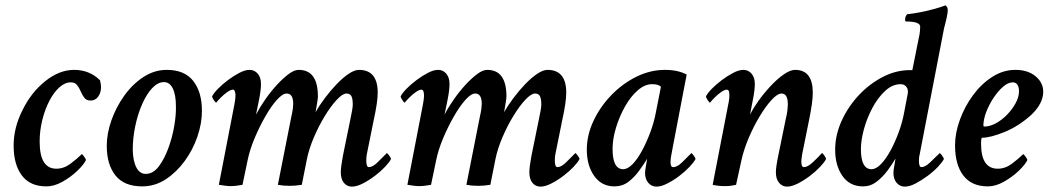

<svg xmlns="http://www.w3.org/2000/svg" viewBox="-20 -694 3937 721"><path d="M154.3 5.9Q92.8 5.9 62 -35.2Q31.2 -76.2 31.2 -147.5Q31.2 -214.8 64.5 -280.3Q96.7 -346.7 149.9 -389.2Q203.1 -431.6 257.8 -431.6Q316.4 -431.6 355.5 -392.6Q359.4 -377.9 359.4 -367.2Q359.4 -345.7 348.6 -331.1Q337.9 -316.4 320.3 -316.4Q304.7 -316.4 296.9 -326.7Q289.1 -336.9 283.2 -350.6Q277.3 -364.3 269.5 -374.5Q261.7 -384.8 246.1 -384.8Q223.6 -384.8 202.6 -365.7Q181.6 -346.7 165 -314.5Q148.4 -282.2 138.7 -242.7Q128.9 -203.1 128.9 -162.1Q128.9 -60.5 191.4 -60.5Q219.7 -60.5 244.6 -79.1Q269.5 -97.7 287.1 -115.2Q289.1 -115.2 295.9 -106Q302.7 -96.7 302.7 -92.8Q294.9 -76.2 270.5 -52.7Q246.1 -29.3 214.8 -11.7Q183.6 5.9 154.3 5.9Z M513.7 5.9Q446.3 5.9 413.6 -35.2Q380.9 -76.2 380.9 -146.5Q380.9 -192.4 398.4 -242.2Q416 -292 446.8 -335Q477.5 -377.9 518.6 -404.8Q559.6 -431.6 606.4 -431.6Q672.9 -431.6 705.6 -390.1Q738.3 -348.6 738.3 -277.3Q738.3 -230.5 721.2 -180.7Q704.1 -130.9 673.3 -88.9Q642.6 -46.9 602.1 -20.5Q561.5 5.9 513.7 5.9ZM527.3 -41Q554.7 -41 575.7 -68.4Q596.7 -95.7 611.8 -136.7Q627 -177.7 634.3 -220.7Q641.6 -263.7 640.6 -294.9Q640.6 -337.9 628.9 -361.8Q617.2 -385.7 595.7 -385.7Q573.2 -385.7 552.2 -363.8Q531.2 -341.8 514.6 -304.7Q498 -267.6 488.3 -222.2Q478.5 -176.8 478.5 -130.9Q479.5 -88.9 492.2 -64.9Q504.9 -41 527.3 -41Z M1301.8 6.8Q1283.2 6.8 1271.5 -7.3Q1259.8 -21.5 1259.8 -46.9Q1259.8 -56.6 1261.7 -71.8Q1263.7 -86.9 1267.6 -108.4L1295.9 -247.1Q1304.7 -287.1 1304.7 -301.8Q1304.7 -322.3 1299.8 -332.5Q1294.9 -342.8 1281.2 -342.8Q1266.6 -342.8 1244.6 -319.3Q1222.7 -295.9 1199.7 -258.3Q1176.8 -220.7 1158.7 -178.2Q1140.6 -135.7 1132.8 -97.7L1113.3 0Q1100.6 2 1089.4 2.9Q1078.1 3.9 1068.4 3.9Q1055.7 3.9 1044.9 2.9Q1034.2 2 1023.4 0L1074.2 -256.8Q1078.1 -273.4 1079.6 -285.2Q1081.1 -296.9 1081.1 -303.7Q1081.1 -342.8 1056.6 -342.8Q1041 -342.8 1019.5 -318.8Q998 -294.9 976.1 -256.3Q954.1 -217.8 936 -174.8Q918 -131.8 910.2 -93.8L890.6 0Q879.9 2 868.7 3.4Q857.4 4.9 846.7 4.9Q836.9 4.9 825.7 3.4Q814.5 2 801.8 0L860.4 -302.7Q862.3 -313.5 863.3 -321.3Q864.3 -329.1 864.3 -334Q864.3 -357.4 854.5 -357.4Q846.7 -357.4 834 -348.6Q821.3 -339.8 809.6 -328.1Q797.9 -316.4 792 -308.6Q789.1 -308.6 782.7 -318.4Q776.4 -328.1 776.4 -332Q782.2 -343.8 798.3 -360.4Q814.5 -377 835.9 -393.1Q857.4 -409.2 878.9 -420.4Q900.4 -431.6 917 -431.6Q935.5 -431.6 947.8 -417.5Q960 -403.3 960 -378.9Q960 -369.1 958.5 -355Q957 -340.8 953.1 -321.3L941.4 -263.7Q956.1 -292 976.6 -321.3Q997.1 -350.6 1020 -375.5Q1043 -400.4 1064 -416Q1085 -431.6 1101.6 -431.6Q1173.8 -431.6 1173.8 -332Q1173.8 -321.3 1165 -272.5Q1179.7 -298.8 1200.7 -326.7Q1221.7 -354.5 1244.6 -378.4Q1267.6 -402.3 1289.6 -417Q1311.5 -431.6 1328.1 -431.6Q1398.4 -431.6 1398.4 -345.7Q1398.4 -328.1 1394.5 -301.8Q1390.6 -275.4 1382.8 -240.2L1357.4 -114.3Q1356.4 -110.4 1356 -104.5Q1355.5 -98.6 1355.5 -90.8Q1355.5 -66.4 1365.2 -66.4Q1379.9 -66.4 1398.4 -85Q1417 -103.5 1432.6 -119.1Q1434.6 -119.1 1441.4 -109.9Q1448.2 -100.6 1448.2 -96.7Q1442.4 -85 1425.8 -67.4Q1409.2 -49.8 1387.2 -33.2Q1365.2 -16.6 1342.3 -4.9Q1319.3 6.8 1301.8 6.8Z M2009.8 6.8Q1991.2 6.8 1979.5 -7.3Q1967.8 -21.5 1967.8 -46.9Q1967.8 -56.6 1969.7 -71.8Q1971.7 -86.9 1975.6 -108.4L2003.9 -247.1Q2012.7 -287.1 2012.7 -301.8Q2012.7 -322.3 2007.8 -332.5Q2002.9 -342.8 1989.3 -342.8Q1974.6 -342.8 1952.6 -319.3Q1930.7 -295.9 1907.7 -258.3Q1884.8 -220.7 1866.7 -178.2Q1848.6 -135.7 1840.8 -97.7L1821.3 0Q1808.6 2 1797.4 2.9Q1786.1 3.9 1776.4 3.9Q1763.7 3.9 1752.9 2.9Q1742.2 2 1731.4 0L1782.2 -256.8Q1786.1 -273.4 1787.6 -285.2Q1789.1 -296.9 1789.1 -303.7Q1789.1 -342.8 1764.6 -342.8Q1749 -342.8 1727.5 -318.8Q1706.1 -294.9 1684.1 -256.3Q1662.1 -217.8 1644 -174.8Q1626 -131.8 1618.2 -93.8L1598.6 0Q1587.9 2 1576.7 3.4Q1565.4 4.9 1554.7 4.9Q1544.9 4.9 1533.7 3.4Q1522.5 2 1509.8 0L1568.4 -302.7Q1570.3 -313.5 1571.3 -321.3Q1572.3 -329.1 1572.3 -334Q1572.3 -357.4 1562.5 -357.4Q1554.7 -357.4 1542 -348.6Q1529.3 -339.8 1517.6 -328.1Q1505.9 -316.4 1500 -308.6Q1497.1 -308.6 1490.7 -318.4Q1484.4 -328.1 1484.4 -332Q1490.2 -343.8 1506.3 -360.4Q1522.5 -377 1543.9 -393.1Q1565.4 -409.2 1586.9 -420.4Q1608.4 -431.6 1625 -431.6Q1643.6 -431.6 1655.8 -417.5Q1668 -403.3 1668 -378.9Q1668 -369.1 1666.5 -355Q1665 -340.8 1661.1 -321.3L1649.4 -263.7Q1664.1 -292 1684.6 -321.3Q1705.1 -350.6 1728 -375.5Q1751 -400.4 1772 -416Q1793 -431.6 1809.6 -431.6Q1881.8 -431.6 1881.8 -332Q1881.8 -321.3 1873 -272.5Q1887.7 -298.8 1908.7 -326.7Q1929.7 -354.5 1952.6 -378.4Q1975.6 -402.3 1997.6 -417Q2019.5 -431.6 2036.1 -431.6Q2106.4 -431.6 2106.4 -345.7Q2106.4 -328.1 2102.5 -301.8Q2098.6 -275.4 2090.8 -240.2L2065.4 -114.3Q2064.5 -110.4 2064 -104.5Q2063.5 -98.6 2063.5 -90.8Q2063.5 -66.4 2073.2 -66.4Q2087.9 -66.4 2106.4 -85Q2125 -103.5 2140.6 -119.1Q2142.6 -119.1 2149.4 -109.9Q2156.2 -100.6 2156.2 -96.7Q2150.4 -85 2133.8 -67.4Q2117.2 -49.8 2095.2 -33.2Q2073.2 -16.6 2050.3 -4.9Q2027.3 6.8 2009.8 6.8Z M2445.3 6.8Q2426.8 6.8 2414.6 -7.3Q2402.3 -21.5 2402.3 -44.9Q2402.3 -52.7 2405.8 -71.8Q2409.2 -90.8 2410.2 -97.7Q2397.5 -77.1 2379.9 -52.7Q2362.3 -28.3 2339.8 -11.2Q2317.4 5.9 2287.1 5.9Q2239.3 5.9 2211.4 -33.2Q2183.6 -72.3 2183.6 -131.8Q2183.6 -186.5 2208.5 -239.7Q2233.4 -293 2275.4 -336.4Q2317.4 -379.9 2369.6 -405.8Q2421.9 -431.6 2477.5 -431.6Q2525.4 -431.6 2558.6 -414.1L2505.9 -138.7Q2502 -116.2 2500 -106.4Q2498 -96.7 2498 -85Q2498 -66.4 2507.8 -66.4Q2523.4 -66.4 2542 -85Q2560.5 -103.5 2576.2 -119.1Q2578.1 -119.1 2585 -109.9Q2591.8 -100.6 2591.8 -96.7Q2585.9 -85 2569.3 -67.4Q2552.7 -49.8 2530.8 -33.2Q2508.8 -16.6 2485.8 -4.9Q2462.9 6.8 2445.3 6.8ZM2320.3 -58.6Q2336.9 -58.6 2355.5 -77.6Q2374 -96.7 2391.1 -128.4Q2408.2 -160.2 2422.4 -198.2Q2436.5 -236.3 2443.4 -274.4L2461.9 -368.2Q2453.1 -377.9 2428.7 -377.9Q2401.4 -377.9 2374.5 -354.5Q2347.7 -331.1 2326.7 -293.5Q2305.7 -255.9 2293 -213.9Q2280.3 -171.9 2280.3 -134.8Q2280.3 -58.6 2320.3 -58.6Z M2935.5 6.8Q2918 6.8 2905.8 -7.3Q2893.6 -21.5 2893.6 -46.9Q2893.6 -66.4 2902.3 -108.4L2930.7 -247.1Q2935.5 -266.6 2937 -280.8Q2938.5 -294.9 2938.5 -301.8Q2938.5 -342.8 2915 -342.8Q2899.4 -342.8 2877.4 -318.8Q2855.5 -294.9 2832.5 -256.8Q2809.6 -218.8 2791 -174.8Q2772.5 -130.9 2763.7 -89.8L2744.1 0Q2736.3 2 2726.1 3.4Q2715.8 4.9 2702.1 4.9Q2677.7 4.9 2656.2 0L2714.8 -302.7Q2716.8 -310.5 2718.3 -323.2Q2719.7 -335.9 2718.3 -346.7Q2716.8 -357.4 2709 -357.4Q2701.2 -357.4 2688.5 -348.6Q2675.8 -339.8 2664.1 -328.1Q2652.3 -316.4 2646.5 -308.6Q2643.6 -308.6 2637.2 -318.4Q2630.9 -328.1 2630.9 -332Q2636.7 -343.8 2652.8 -360.4Q2668.9 -377 2690.4 -393.1Q2711.9 -409.2 2733.4 -420.4Q2754.9 -431.6 2771.5 -431.6Q2790 -431.6 2802.2 -417.5Q2814.5 -403.3 2814.5 -378.9Q2814.5 -369.1 2813 -355Q2811.5 -340.8 2807.6 -321.3Q2801.8 -293 2799.3 -278.3Q2796.9 -263.7 2796.9 -263.7Q2807.6 -286.1 2827.6 -314.5Q2847.7 -342.8 2872.6 -369.6Q2897.5 -396.5 2922.4 -414.1Q2947.3 -431.6 2965.8 -431.6Q3032.2 -431.6 3032.2 -345.7Q3032.2 -310.5 3017.6 -240.2L2992.2 -114.3Q2991.2 -107.4 2989.7 -96.2Q2988.3 -85 2990.2 -75.7Q2992.2 -66.4 2999 -66.4Q3012.7 -66.4 3032.2 -84.5Q3051.8 -102.5 3066.4 -119.1Q3069.3 -119.1 3075.7 -109.9Q3082 -100.6 3082 -96.7Q3076.2 -85 3059.6 -67.4Q3043 -49.8 3021 -33.2Q2999 -16.6 2976.1 -4.9Q2953.1 6.8 2935.5 6.8Z M3377.9 6.8Q3359.4 6.8 3347.2 -7.3Q3335 -21.5 3335 -44.9Q3335 -53.7 3338.4 -71.8Q3341.8 -89.8 3342.8 -98.6Q3331.1 -78.1 3313 -53.7Q3294.9 -29.3 3272 -11.7Q3249 5.9 3220.7 5.9Q3170.9 5.9 3143.6 -33.2Q3116.2 -72.3 3116.2 -131.8Q3116.2 -185.5 3139.6 -238.3Q3163.1 -291 3203.1 -334.5Q3243.2 -377.9 3293.5 -404.3Q3343.8 -430.7 3397.5 -430.7H3405.3L3406.2 -431.6L3429.7 -548.8Q3433.6 -565.4 3434.6 -576.7Q3435.5 -587.9 3435.5 -593.8Q3435.5 -613.3 3381.8 -613.3Q3378.9 -613.3 3378.9 -620.1Q3378.9 -632.8 3386.7 -640.6Q3407.2 -642.6 3435.1 -647.9Q3462.9 -653.3 3489.3 -660.6Q3515.6 -668 3530.3 -673.8Q3541 -668 3538.6 -648.4Q3536.1 -628.9 3530.3 -607.9Q3524.4 -586.9 3522.5 -574.2L3433.6 -114.3Q3432.6 -110.4 3431.6 -104.5Q3430.7 -98.6 3430.7 -90.8Q3430.7 -66.4 3440.4 -66.4Q3454.1 -66.4 3473.6 -85Q3493.2 -103.5 3508.8 -119.1Q3510.7 -119.1 3517.6 -109.9Q3524.4 -100.6 3524.4 -96.7Q3518.6 -85 3502 -67.4Q3485.4 -49.8 3462.9 -33.2Q3440.4 -16.6 3418 -4.9Q3395.5 6.8 3377.9 6.8ZM3252.9 -58.6Q3269.5 -58.6 3288.1 -77.6Q3306.6 -96.7 3323.7 -127.9Q3340.8 -159.2 3355 -197.8Q3369.1 -236.3 3376 -275.4L3388.7 -341.8Q3391.6 -357.4 3383.8 -367.7Q3376 -377.9 3362.3 -377.9Q3331.1 -377.9 3303.7 -352.5Q3276.4 -327.1 3255.9 -288.6Q3235.4 -250 3224.1 -208.5Q3212.9 -167 3212.9 -133.8Q3212.9 -58.6 3252.9 -58.6Z M3689.5 5.9Q3628.9 5.9 3597.7 -34.7Q3566.4 -75.2 3566.4 -148.4Q3566.4 -194.3 3584.5 -244.1Q3602.5 -293.9 3633.8 -336.4Q3665 -378.9 3706.1 -405.3Q3747.1 -431.6 3793 -431.6Q3839.8 -431.6 3868.7 -407.7Q3897.5 -383.8 3897.5 -349.6Q3897.5 -304.7 3851.6 -261.7Q3804.7 -219.7 3752 -198.2Q3699.2 -176.8 3668 -176.8Q3664.1 -176.8 3664.1 -154.3Q3664.1 -60.5 3726.6 -60.5Q3754.9 -60.5 3779.8 -79.1Q3804.7 -97.7 3822.3 -115.2Q3824.2 -115.2 3831.1 -106Q3837.9 -96.7 3837.9 -92.8Q3830.1 -76.2 3805.7 -52.7Q3781.2 -29.3 3750 -11.7Q3718.8 5.9 3689.5 5.9ZM3676.8 -218.8Q3697.3 -218.8 3719.7 -231Q3742.2 -243.2 3761.7 -263.2Q3781.2 -283.2 3793.9 -306.6Q3806.6 -330.1 3806.6 -351.6Q3806.6 -366.2 3800.8 -375.5Q3794.9 -384.8 3783.2 -384.8Q3765.6 -384.8 3746.6 -368.2Q3727.5 -351.6 3710.4 -325.7Q3693.4 -299.8 3683.1 -272.5Q3672.9 -245.1 3672.9 -222.7Q3672.9 -218.8 3676.8 -218.8Z"/></svg>

Font: Crimson Text SemiBold
Style: Italic
Weight: 600
Italic angle: -11°
Designer: Sebastian Kosch
Foundry: Sebastian Kosch
Version: Version 1.100; ttfautohint (v1.8.4)